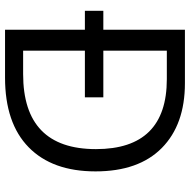

<svg xmlns="http://www.w3.org/2000/svg" viewBox="-16 -738 754 762"><g transform="rotate(90 361.0 -357.0)"><path d="M571.8 -360.8Q571.8 -642.1 293.9 -642.1H181.2V-390.1H366.2V-316.9H181.2V-71.8H273.9Q571.8 -71.8 571.8 -360.8ZM288.1 0H98.1V-316.9H22.9V-390.1H98.1V-713.9H310.1Q474.6 -713.9 567.4 -622.1Q660.2 -530.3 660.2 -358.9Q660.2 -187.5 564.5 -93.8Q468.8 0 288.1 0Z"/></g></svg>

Font: OpenSans
Style: Regular
Weight: 400
Foundry: Ascender Corporation
Version: Version 1.10